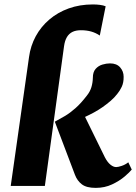

<svg xmlns="http://www.w3.org/2000/svg" viewBox="-20 -858 628 886"><path d="M29.5 0 114 -595Q121 -646.5 145 -690.8Q169 -735 207.8 -768Q246.5 -801 297.2 -819.2Q348 -837.5 408.5 -837.5Q425.5 -837.5 441.2 -835.5Q457 -833.5 467.5 -829L440.5 -694Q422 -706.5 400.8 -712.5Q379.5 -718.5 353 -718.5Q330.5 -718.5 314.5 -710.8Q298.5 -703 288.8 -686.8Q279 -670.5 275.5 -644.5L187 0ZM421.5 9Q379.5 9 358 -7.2Q336.5 -23.5 326 -51L233 -296.5Q257.5 -309.5 280.5 -323.2Q303.5 -337 328.2 -358.8Q353 -380.5 381 -417Q395.5 -435 401.8 -455.8Q408 -476.5 408.5 -499.5Q408.5 -525.5 421.2 -540Q434 -554.5 452.5 -560Q471 -565.5 487.5 -565.5Q518.5 -565.5 534.5 -547Q550.5 -528.5 550.5 -504Q551 -477 541.8 -457.5Q532.5 -438 521 -424.5Q508 -407.5 490.5 -392.5Q473 -377.5 453.8 -364Q434.5 -350.5 413.8 -339.2Q393 -328 372.5 -318.5L464 -132Q476 -109 489.8 -98Q503.5 -87 516 -87Q525 -87 541.5 -92.5Q558 -98 572 -109L588 -75.5Q578.5 -63.5 554.8 -43.2Q531 -23 497 -7Q463 9 421.5 9Z"/></svg>

Font: Merriweather 24pt Black
Style: Italic
Weight: 900
Italic angle: -7.8°
Designer: Eben Sorkin
Foundry: Eben Sorkin
Version: Version 2.101